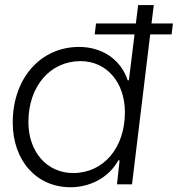

<svg xmlns="http://www.w3.org/2000/svg" viewBox="-20 -748 722 779"><path d="M266.1 11.7C341.3 11.7 419.4 -23.9 460 -97.2H465.3L454.6 0H515.6L589.4 -608.4H676.3L681.6 -652.8H594.7L604 -727.5H540.5L531.2 -652.8H369.6L364.3 -608.4H525.9L502.9 -422.4H498C470.2 -506.8 394.5 -557.6 300.8 -557.6C144.5 -557.6 31.7 -430.2 31.7 -251C31.7 -95.7 128.4 11.7 266.1 11.7ZM95.2 -252.9C95.2 -397.9 183.6 -500 306.6 -500C412.1 -500 486.8 -414.6 486.8 -292.5C486.8 -147.9 399.9 -45.9 276.9 -45.9C170.9 -45.9 95.2 -131.3 95.2 -252.9Z"/></svg>

Font: Guggenheim Sans Display Light
Style: Italic
Weight: 300
Italic angle: -7°
Designer: Modified by Tom Baber under direction of Pentagram Design 2023
Foundry: rsms
Version: Version 1.001;Glyphs 3.1.2 (3151)